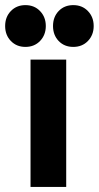

<svg xmlns="http://www.w3.org/2000/svg" viewBox="-72 -734 388 754"><path d="M273.4 -573.2Q251 -549.8 215.8 -549.8Q180.7 -549.8 158.4 -573Q136.2 -596.2 136.2 -631.8Q136.2 -667.5 158.4 -690.7Q180.7 -713.9 215.8 -713.9Q251 -713.9 273.4 -690.4Q295.9 -667 295.9 -631.8Q295.9 -596.7 273.4 -573.2ZM27.8 -713.9Q63 -713.9 85.4 -690.4Q107.9 -667 107.9 -631.8Q107.9 -596.7 85.4 -573.2Q63 -549.8 27.8 -549.8Q-6.8 -549.8 -29.3 -573Q-51.8 -596.2 -51.8 -631.8Q-51.8 -667.5 -29.3 -690.7Q-6.8 -713.9 27.8 -713.9ZM47.9 0V-500H188V0Z"/></svg>

Font: Apfel Grotezk
Style: Bold
Weight: 700
Designer: Luigi Gorlero
Foundry: Collletttivo
Version: Version 2.000;FEAKit 1.0